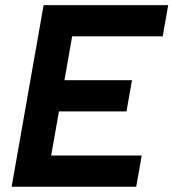

<svg xmlns="http://www.w3.org/2000/svg" viewBox="-20 -713 662 733"><path d="M24.4 0 125.5 -574.2 146.5 -693.4H622.1L601.1 -574.2H255.4L226.1 -406.7H483.9L462.9 -287.6H205.1L175.3 -119.1H521L500 0Z"/></svg>

Font: Cascadia Mono
Style: Bold Italic
Weight: 700
Italic angle: -10°
Monospace: yes
Designer: Aaron Bell
Foundry: Saja Typeworks
Version: Version 2404.023; ttfautohint (v1.8.4)